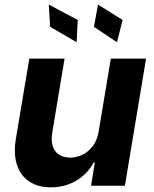

<svg xmlns="http://www.w3.org/2000/svg" viewBox="-20 -797 662 824"><path d="M308.9 -615.8 313.6 -711.3 189.3 -777.3 195.3 -681.8ZM482.2 -615.8 506 -711.3 400.6 -777.3 383.2 -681.8ZM403.4 -232.2C391.7 -159.1 335.6 -120.7 281.2 -120.7C223.7 -120.7 193.5 -160.9 203.8 -225.1L257.1 -545.5H105.8L47.6 -198.2C27 -70.7 88.4 7.1 198.2 7.1C280.2 7.1 347.7 -35.2 381.4 -99.1H387.1L370.7 0H516L606.9 -545.5H455.6Z"/></svg>

Font: TID UI
Style: Bold Italic
Weight: 700
Italic angle: -9.39999°
Designer: The TID Project Authors
Foundry: Bakken & Bæck
Version: Version 1.001;hotconv 1.0.109;makeotfexe 2.5.65596